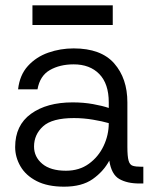

<svg xmlns="http://www.w3.org/2000/svg" viewBox="-20 -690 595 722"><path d="M221 12Q159 12 118 -9Q77 -30 57 -64.5Q37 -99 37 -137Q37 -219 96.5 -262Q156 -305 253 -305Q294 -305 330 -298.5Q366 -292 389 -284V-305Q389 -375 353.5 -411.5Q318 -448 257 -448Q205 -448 167.5 -426.5Q130 -405 121 -354H48Q54 -408 85 -442Q116 -476 161.5 -492Q207 -508 257 -508Q360 -508 409.5 -451.5Q459 -395 459 -305V-138Q459 -102 463.5 -86Q468 -70 479.5 -66.5Q491 -63 511 -63H519V0H504Q458 0 428.5 -17Q399 -34 391 -86Q369 -45 328.5 -16.5Q288 12 221 12ZM228 -48Q278 -48 314 -74Q350 -100 369.5 -141Q389 -182 389 -227Q365 -234 329.5 -240Q294 -246 258 -246Q176 -246 142 -215Q108 -184 108 -139Q108 -100 139 -74Q170 -48 228 -48ZM102 -596V-670H404V-596Z"/></svg>

Font: Host Grotesk Light
Style: Regular
Weight: 300
Designer: Doukan Karapınar
Foundry: Element Type
Version: Version 1.003